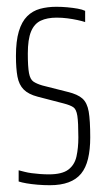

<svg xmlns="http://www.w3.org/2000/svg" viewBox="-20 -538 313 566"><path d="M127 8Q109 8 91 6.5Q73 5 58.5 2.5Q44 0 35 -3V-36Q43 -34 52.5 -31.5Q62 -29 73.5 -27.5Q85 -26 98 -25Q111 -24 124 -24Q163 -24 181.5 -38Q200 -52 205.5 -77Q211 -102 211 -133Q211 -177 208 -196.5Q205 -216 196 -222Q187 -228 168 -233L91 -253Q64 -260 50 -274Q36 -288 31.5 -312Q27 -336 27 -373Q27 -417 35.5 -445.5Q44 -474 60 -490Q76 -506 98 -512Q120 -518 146 -518Q162 -518 178.5 -516.5Q195 -515 209 -512.5Q223 -510 231 -506V-473Q222 -476 208 -479Q194 -482 178.5 -484Q163 -486 147 -486Q119 -486 100 -477Q81 -468 71.5 -445Q62 -422 62 -380Q62 -341 65.5 -322.5Q69 -304 78.5 -297.5Q88 -291 105 -286L180 -267Q209 -260 223 -247.5Q237 -235 241.5 -209Q246 -183 246 -133Q246 -97 239.5 -70Q233 -43 219 -26Q205 -9 182 -0.5Q159 8 127 8Z"/></svg>

Font: Saira UltraCondensed Thin
Style: Regular
Weight: 250
Width: 1
Designer: Hector Gatti with collaboration of the Omnibus-Type team
Foundry: Omnibus-Type
Version: Version 1.101